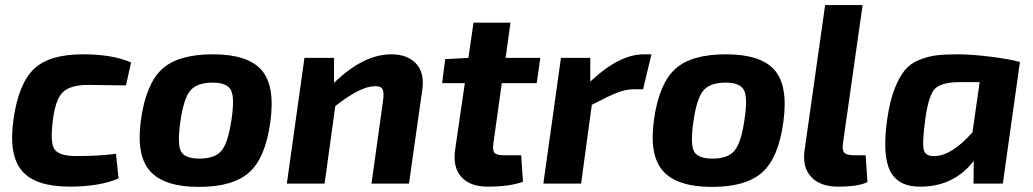

<svg xmlns="http://www.w3.org/2000/svg" viewBox="-20 -720 4053 753"><path d="M435 -117 445 -20Q369 12 253 12Q119 12 66 -50Q13 -112 33 -253Q53 -392 113 -449.5Q173 -507 305 -507Q422 -507 494 -475L474 -385Q358 -387 325 -387Q256 -387 226.5 -358.5Q197 -330 187 -246Q176 -159 194.5 -133.5Q213 -108 279 -108Q372 -108 435 -117Z M815 -507Q952 -507 1006 -445Q1060 -383 1040 -240Q1021 -101 957.5 -44Q894 13 760 13Q624 13 568.5 -49Q513 -111 533 -252Q553 -392 616 -449.5Q679 -507 815 -507ZM814 -396Q753 -396 726.5 -365Q700 -334 687 -240Q675 -154 690 -126Q705 -98 763 -98Q823 -98 849 -129.5Q875 -161 888 -252Q901 -338 885.5 -367Q870 -396 814 -396Z M1290 -493V-395Q1405 -507 1515 -507Q1578 -507 1612 -470.5Q1646 -434 1636 -367L1584 0H1437L1482 -323Q1487 -358 1480 -370.5Q1473 -383 1449 -382Q1393 -381 1295 -304L1253 0H1105L1174 -493Z M1948 -394 1915 -158Q1911 -130 1919.5 -120.5Q1928 -111 1958 -111H2024L2031 -7Q1978 12 1893 12Q1823 12 1789 -26.5Q1755 -65 1765 -133L1803 -394H1714L1726 -488L1817 -493L1837 -631H1982L1963 -493H2099L2085 -394Z M2535 -507 2502 -370H2466Q2435 -370 2400.5 -356.5Q2366 -343 2301 -309L2259 0H2111L2180 -493H2295V-400Q2408 -507 2505 -507Z M2827 -507Q2964 -507 3018 -445Q3072 -383 3052 -240Q3033 -101 2969.5 -44Q2906 13 2772 13Q2636 13 2580.5 -49Q2525 -111 2545 -252Q2565 -392 2628 -449.5Q2691 -507 2827 -507ZM2826 -396Q2765 -396 2738.5 -365Q2712 -334 2699 -240Q2687 -154 2702 -126Q2717 -98 2775 -98Q2835 -98 2861 -129.5Q2887 -161 2900 -252Q2913 -338 2897.5 -367Q2882 -396 2826 -396Z M3363 -700 3286 -158Q3282 -131 3291.5 -121Q3301 -111 3332 -111H3375L3382 -6Q3347 12 3267 12Q3198 12 3162.5 -25Q3127 -62 3135 -127L3216 -700Z M3913 0H3798L3799 -89Q3723 9 3597 12Q3504 15 3471.5 -48.5Q3439 -112 3460 -256Q3470 -324 3488 -370.5Q3506 -417 3528 -444Q3550 -471 3585 -485Q3620 -499 3652.5 -503Q3685 -507 3735 -507Q3788 -507 3862 -498Q3936 -489 3980 -477ZM3822 -398H3746Q3674 -398 3648 -373Q3622 -348 3609 -254Q3596 -159 3603 -132.5Q3610 -106 3646 -108Q3712 -109 3794 -201Z"/></svg>

Font: Exo 2.0
Style: Bold Italic
Weight: 700
Italic angle: -8°
Designer: Natanael Gama
Version: Version 1.001;PS 001.001;hotconv 1.0.70;makeotf.lib2.5.58329